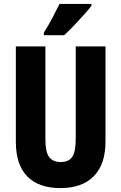

<svg xmlns="http://www.w3.org/2000/svg" viewBox="-20 -951 619 981"><path d="M519 -228Q519 -112 459.5 -51Q400 10 288 10Q178 10 119.5 -49.5Q61 -109 61 -226V-714H212V-241Q212 -172 232 -147.5Q252 -123 290 -123Q330 -123 348.5 -148.5Q367 -174 367 -242V-714H519ZM447 -921Q434 -904 410 -877Q386 -850 359 -821.5Q332 -793 308 -771H204V-784Q229 -824 248.5 -861Q268 -898 284 -931H447Z"/></svg>

Font: Noto Sans Gujarati ExtraCondensed ExtraBold
Style: Regular
Weight: 800
Width: 2
Designer: Jelle Bosma - Monotype Design Team, Universal Thirst
Foundry: Monotype Imaging Inc.
Version: Version 2.106; ttfautohint (v1.8.4.7-5d5b)